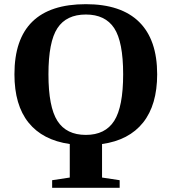

<svg xmlns="http://www.w3.org/2000/svg" viewBox="-20 -682 818 915"><path d="M48.8 -328.1Q48.8 -662.1 389.2 -662.1Q557.1 -662.1 643.1 -577.4Q729 -492.7 729 -328.1Q729 -182.1 661.9 -97.9Q594.7 -13.7 466.3 4.4V164.1L550.3 176.8V212.9H228.5V176.8L312.5 164.1V4.4Q183.1 -14.2 116 -97.7Q48.8 -181.2 48.8 -328.1ZM210.9 -328.1Q210.9 -172.4 253.7 -105.7Q296.4 -39.1 389.2 -39.1Q481.4 -39.1 524.2 -106Q566.9 -172.9 566.9 -328.1Q566.9 -482.9 524.2 -547.9Q481.4 -612.8 389.2 -612.8Q296.4 -612.8 253.7 -547.9Q210.9 -482.9 210.9 -328.1Z"/></svg>

Font: Liberation Serif
Style: Bold
Weight: 700
Designer: Steve Matteson
Foundry: Ascender Corporation
Version: Version 2.1.5